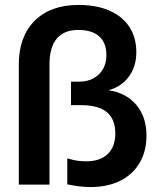

<svg xmlns="http://www.w3.org/2000/svg" viewBox="-20 -746 646 776"><path d="M346 10Q321 10 295.5 6.5Q270 3 252 -1V-106Q262 -103 274.5 -100Q287 -97 301 -95.5Q315 -94 328 -94Q385 -94 415.5 -123.5Q446 -153 446 -207Q446 -264 412 -292.5Q378 -321 308 -321H267V-416H300Q349 -416 379.5 -445.5Q410 -475 410 -523Q410 -573 381 -599Q352 -625 296 -625Q239 -625 209.5 -590Q180 -555 180 -486V0H56V-485Q56 -598 120 -662Q184 -726 297 -726Q370 -726 422.5 -703Q475 -680 503 -637Q531 -594 531 -535Q531 -477 500.5 -436Q470 -395 420 -382V-381Q489 -371 530.5 -322.5Q572 -274 572 -198Q572 -135 544.5 -88Q517 -41 466 -15.5Q415 10 346 10Z"/></svg>

Font: TikTok Sans 24pt SemiBold
Style: Regular
Weight: 600
Version: Version 4.000